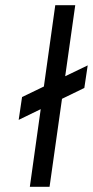

<svg xmlns="http://www.w3.org/2000/svg" viewBox="-20 -720 358 740"><path d="M52 -258 305 -381 318 -468 65 -346ZM95 0H171L270 -700H193Z"/></svg>

Font: Unageo
Style: Regular-Italic
Weight: 400
Designer: Richard Sepsi
Foundry: Richard Sepsi
Version: Version 2.000